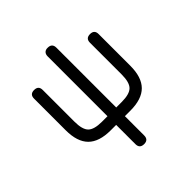

<svg xmlns="http://www.w3.org/2000/svg" viewBox="-210 -783 1150 1150"><g transform="rotate(-45 364.5 -208.5)"><path d="M91 -191V-459Q91 -495.5 127.5 -495.5Q164.5 -495.5 164.5 -459V-191Q164.5 -123.5 189.8 -98.5Q215 -73.5 281.5 -73.5H327.5V-580Q327.5 -598 337.2 -607.8Q347 -617.5 364 -617Q401.5 -617 401.5 -580V-73.5H447.5Q514 -73.5 539.2 -98.5Q564.5 -123.5 564.5 -191V-459Q564.5 -495.5 601.5 -495.5Q638 -495.5 638 -459V-191Q638 -93.5 591.5 -46.8Q545 0 447.5 0H401.5V163Q401.5 200 365 200Q327.5 200 327.5 163V0H281.5Q184 0 137.5 -46.8Q91 -93.5 91 -191Z"/></g></svg>

Font: Jura Light SemiBold
Style: Regular
Weight: 600
Version: Version 5.106